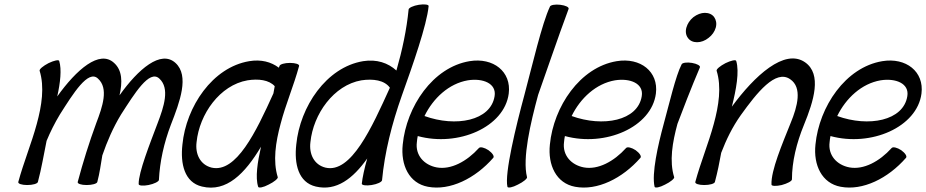

<svg xmlns="http://www.w3.org/2000/svg" viewBox="-20 -836 4254 882"><path d="M162 -511C185 -437 172 -351 149 -267C125 -178 88 -89 64 0C62 8 80 14 105 14C130 14 152 8 154 0C171 -63 181 -126 194 -189C211 -230 231 -270 255 -310C316 -406 385 -518 430 -475C480 -430 451 -346 422 -270C389 -180 361 -90 337 0C335 8 353 14 378 14C403 14 425 8 427 0C438 -41 443 -81 450 -122C472 -186 499 -249 536 -310C598 -406 666 -518 712 -475C761 -430 733 -346 704 -270C669 -177 616 -44 617 9C616 17 637 19 662 14C688 9 709 -2 710 -9C714 -93 733 -179 765 -263C806 -368 851 -488 786 -547C719 -608 615 -519 529 -398C543 -459 542 -513 504 -547C437 -609 331 -516 243 -393C257 -456 264 -517 252 -556C250 -563 228 -558 203 -546C178 -533 160 -518 162 -511Z M1256 -22C1233 -96 1246 -182 1269 -267C1292 -356 1330 -444 1354 -533C1356 -541 1337 -547 1312 -547C1288 -547 1266 -541 1264 -533C1263 -531 1262 -528 1261 -525C1225 -552 1179 -564 1125 -555C956 -527 835 -346 818 -172C808 -84 827 2 908 21C1020 48 1105 -38 1179 -162C1163 -91 1152 -21 1166 22C1168 29 1190 25 1214 12C1239 0 1258 -16 1256 -22ZM952 -66C900 -79 876 -128 883 -183C896 -312 990 -445 1117 -467C1167 -475 1216 -469 1242 -440C1240 -429 1238 -418 1236 -407C1156 -230 1065 -40 952 -66Z M1857 -792C1848 -700 1828 -606 1801 -512C1763 -547 1710 -565 1648 -555C1479 -527 1358 -346 1341 -172C1331 -84 1350 2 1431 21C1525 43 1601 -15 1667 -108C1654 -62 1645 -21 1642 8C1642 15 1662 18 1687 14C1713 10 1734 0 1735 -8C1747 -136 1780 -267 1826 -397C1875 -534 1941 -721 1949 -808C1950 -815 1930 -818 1904 -814C1879 -810 1857 -800 1857 -792ZM1475 -66C1423 -79 1399 -128 1406 -183C1419 -312 1513 -445 1640 -467C1694 -475 1746 -468 1771 -433C1688 -250 1593 -38 1475 -66Z M2246 -111C2252 -118 2242 -133 2224 -146C2206 -158 2186 -163 2180 -156C2124 -94 2051 -55 1986 -67C1928 -78 1887 -123 1895 -183C1896 -193 1897 -202 1899 -211C2085 -160 2297 -252 2317 -406C2330 -507 2246 -573 2137 -555C1968 -527 1847 -346 1830 -172C1820 -78 1859 6 1946 22C2047 41 2163 -16 2246 -111ZM2129 -467C2198 -478 2262 -453 2252 -394C2234 -281 2074 -251 1930 -303C1970 -385 2042 -452 2129 -467Z M2506 -805C2470 -729 2425 -535 2389 -400C2350 -256 2297 -38 2311 22C2313 29 2335 25 2359 12C2384 0 2403 -16 2401 -22C2379 -109 2417 -271 2452 -400C2478 -472 2543 -664 2592 -795C2595 -803 2578 -811 2554 -814C2530 -817 2508 -813 2506 -805Z M2922 -111C2928 -118 2918 -133 2900 -146C2882 -158 2862 -163 2856 -156C2800 -94 2727 -55 2662 -67C2604 -78 2563 -123 2571 -183C2572 -193 2573 -202 2575 -211C2761 -160 2973 -252 2993 -406C3006 -507 2922 -573 2813 -555C2644 -527 2523 -346 2506 -172C2496 -78 2535 6 2622 22C2723 41 2839 -16 2922 -111ZM2805 -467C2874 -478 2938 -453 2928 -394C2910 -281 2750 -251 2606 -303C2646 -385 2718 -452 2805 -467Z M3268 -709C3273 -727 3270 -744 3261 -757C3252 -770 3236 -777 3218 -777C3201 -777 3182 -770 3165 -757C3149 -744 3138 -727 3133 -709C3128 -691 3131 -674 3140 -662C3149 -649 3164 -642 3182 -642C3200 -642 3219 -649 3235 -662C3251 -674 3263 -691 3268 -709ZM3111 -540C3084 -488 3054 -358 3029 -267C3002 -168 2973 -38 2987 22C2989 29 3011 25 3035 12C3060 0 3079 -16 3077 -22C3054 -96 3069 -182 3092 -267C3109 -313 3158 -440 3195 -526C3199 -534 3182 -543 3159 -547C3136 -551 3114 -548 3111 -540Z M3272 -511C3295 -437 3282 -351 3259 -267C3235 -178 3198 -89 3174 0C3172 8 3190 14 3215 14C3240 14 3262 8 3264 0C3276 -45 3285 -89 3293 -134C3316 -194 3344 -252 3383 -307C3457 -410 3543 -519 3610 -472C3666 -434 3644 -348 3612 -271C3574 -176 3521 -52 3524 12C3524 19 3545 20 3571 14C3597 7 3618 -4 3618 -12C3618 -93 3639 -179 3673 -262C3718 -372 3757 -495 3678 -550C3584 -615 3446 -488 3342 -346C3362 -425 3377 -507 3362 -556C3360 -563 3338 -558 3313 -546C3288 -533 3270 -518 3272 -511Z M4142 -111C4148 -118 4138 -133 4120 -146C4102 -158 4082 -163 4076 -156C4020 -94 3947 -55 3882 -67C3824 -78 3783 -123 3791 -183C3792 -193 3793 -202 3795 -211C3981 -160 4193 -252 4213 -406C4226 -507 4142 -573 4033 -555C3864 -527 3743 -346 3726 -172C3716 -78 3755 6 3842 22C3943 41 4059 -16 4142 -111ZM4025 -467C4094 -478 4158 -453 4148 -394C4130 -281 3970 -251 3826 -303C3866 -385 3938 -452 4025 -467Z"/></svg>

Font: Nupuram Condensed Oblique
Style: Regular
Weight: 400
Width: 3
Designer: Santhosh Thottingal (santhosh.thottingal@gmail.com)
Foundry: SMC
Version: Version 1.000